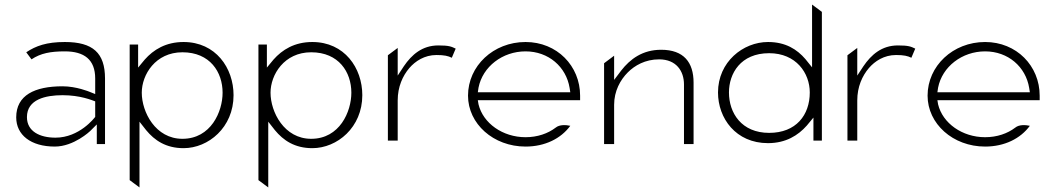

<svg xmlns="http://www.w3.org/2000/svg" viewBox="-20 -646 4623 841"><path d="M51 -132C51 -55 115 -4 220 -4C304 -4 375 -72 375 -72L404 -101V-15H440V-302C440 -414 387 -462 264 -462C184 -462 137 -445 95 -417L118 -386C158 -413 202 -421 264 -421C349 -421 397 -385 397 -302V-234L372 -244C372 -244 315 -268 254 -268C132 -268 51 -229 51 -132ZM98 -133C98 -211 180 -229 254 -229C332 -229 383 -207 397 -202V-134C394 -130 328 -43 223 -43C155 -43 98 -70 98 -133Z M548 143 591 175V-113L620 -76C657 -31 707 3 784 3C893 3 1003 -88 1003 -229C1003 -348 925 -462 784 -462C706 -462 652 -428 614 -385L585 -350V-451H548ZM601 -240C601 -319 661 -417 779 -417C900 -417 955 -330 955 -240C955 -157 904 -38 779 -38C661 -38 601 -155 601 -240Z M1112 143 1155 175V-113L1184 -76C1221 -31 1271 3 1348 3C1457 3 1567 -88 1567 -229C1567 -348 1489 -462 1348 -462C1270 -462 1216 -428 1178 -385L1149 -350V-451H1112ZM1165 -240C1165 -319 1225 -417 1343 -417C1464 -417 1519 -330 1519 -240C1519 -157 1468 -38 1343 -38C1225 -38 1165 -155 1165 -240Z M1679 -30H1722V-206C1722 -266 1744 -314 1773 -348C1799 -378 1839 -405 1892 -405C1926 -405 1943 -401 1959 -393L1976 -433C1957 -442 1947 -447 1900 -447C1829 -447 1783 -406 1749 -356L1722 -315V-436L1679 -404Z M2030 -227C2030 -104 2141 -4 2282 -4C2367 -4 2437 -39 2478 -95C2459 -99 2431 -101 2414 -87C2380 -61 2334 -45 2282 -45C2182 -45 2096 -106 2076 -189L2073 -207H2521V-227C2521 -357 2420 -462 2282 -462C2141 -462 2030 -357 2030 -227ZM2073 -242 2076 -262C2094 -354 2181 -421 2282 -421C2383 -421 2460 -353 2475 -261L2478 -242Z M2626 -15H2670V-187C2670 -247 2697 -296 2730 -329C2760 -359 2806 -386 2867 -386C2942 -386 2976 -335 2976 -276V-15H3018V-284C3018 -373 2975 -428 2876 -428C2794 -428 2740 -387 2701 -337L2670 -296V-402L2626 -369Z M3125 -241C3125 -128 3203 -19 3344 -19C3422 -19 3476 -53 3514 -96L3543 -131V-30H3580V-594L3537 -626V-351L3508 -387C3471 -430 3421 -462 3344 -462C3235 -462 3125 -375 3125 -241ZM3173 -241C3173 -324 3224 -413 3349 -413C3467 -413 3527 -326 3527 -241C3527 -142 3467 -64 3349 -64C3228 -64 3173 -151 3173 -241Z M3692 -30H3735V-206C3735 -266 3757 -314 3786 -348C3812 -378 3852 -405 3905 -405C3939 -405 3956 -401 3972 -393L3989 -433C3970 -442 3960 -447 3913 -447C3842 -447 3796 -406 3762 -356L3735 -315V-436L3692 -404Z M4043 -227C4043 -104 4154 -4 4295 -4C4380 -4 4450 -39 4491 -95C4472 -99 4444 -101 4427 -87C4393 -61 4347 -45 4295 -45C4195 -45 4109 -106 4089 -189L4086 -207H4534V-227C4534 -357 4433 -462 4295 -462C4154 -462 4043 -357 4043 -227ZM4086 -242 4089 -262C4107 -354 4194 -421 4295 -421C4396 -421 4473 -353 4488 -261L4491 -242Z"/></svg>

Font: Charger Sport
Style: HLExt
Weight: 100
Designer: Jasper
Foundry: Cannot Into Space Fonts
Version: Version 1.1